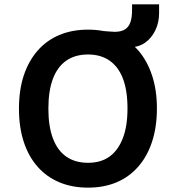

<svg xmlns="http://www.w3.org/2000/svg" viewBox="-20 -851 807 881"><path d="M384 10Q311 10 252.5 -14.5Q194 -39 152.5 -86Q111 -133 89 -200Q67 -267 67 -352Q67 -438 89 -504.5Q111 -571 152.5 -618.5Q194 -666 252.5 -690.5Q311 -715 384 -715Q457 -715 515.5 -690.5Q574 -666 614.5 -619.5Q655 -573 677.5 -505.5Q700 -438 700 -354Q700 -269 678 -201.5Q656 -134 614.5 -86.5Q573 -39 515 -14.5Q457 10 384 10ZM384 -104Q443 -104 482.5 -132.5Q522 -161 543.5 -216.5Q565 -272 565 -353Q565 -436 544 -490.5Q523 -545 482.5 -573Q442 -601 384 -601Q325 -601 284.5 -573Q244 -545 223 -490Q202 -435 202 -352Q202 -271 223 -215.5Q244 -160 284.5 -132Q325 -104 384 -104ZM485 -635 449 -709Q467 -708 481 -706.5Q495 -705 506 -705Q535 -705 552.5 -715.5Q570 -726 578 -748Q586 -770 586 -805V-831H710V-791Q710 -748 693 -712.5Q676 -677 647 -656Q618 -635 581 -635Z"/></svg>

Font: Nunito Sans 7pt SemiCondensed
Style: Bold
Weight: 700
Width: 4
Designer: Vernon Adams
Foundry: Vernon Adams
Version: Version 3.101;gftools[0.9.27]